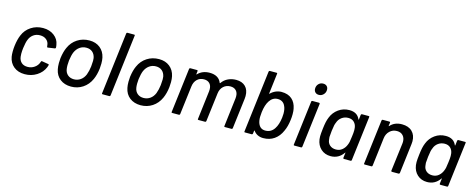

<svg xmlns="http://www.w3.org/2000/svg" viewBox="-33 -1375 5056 2041"><g transform="rotate(15 2494.5 -354.5)"><path d="M65 -135Q61 -158 61 -190Q61 -224 65 -256Q74 -328 95 -377Q121 -441 179 -479Q237 -517 310 -517Q383 -517 432.5 -479Q482 -441 491 -383Q495 -366 495 -350Q494 -341 485 -340L411 -329H409Q401 -329 401 -338L399 -354Q396 -388 369 -411Q342 -434 299 -434Q256 -434 225 -411Q194 -388 180 -350Q168 -321 159 -255Q155 -222 155 -193Q155 -179 157 -161Q162 -121 187 -98Q212 -75 255 -75Q297 -75 330.5 -98.5Q364 -122 376 -158L378 -163Q378 -166 379 -167Q380 -171 383 -172.5Q386 -174 390 -173L461 -161Q469 -159 468 -153Q468 -150 467 -149Q466 -144 460 -127Q435 -66 376.5 -29Q318 8 245 8Q172 8 124.5 -30.5Q77 -69 65 -135Z M573 -134Q567 -163 567 -201Q567 -229 570 -256Q580 -329 602 -376Q631 -442 689 -479.5Q747 -517 821 -517Q891 -517 938 -479.5Q985 -442 999 -377Q1005 -349 1005 -313Q1005 -286 1002 -257Q994 -187 970 -134Q940 -67 883 -29.5Q826 8 755 8Q683 8 634.5 -29.5Q586 -67 573 -134ZM886 -161Q902 -204 908 -255Q912 -299 912 -317Q912 -330 910 -348Q902 -389 875.5 -411.5Q849 -434 808 -434Q768 -434 736 -411.5Q704 -389 686 -348Q672 -314 664 -255Q661 -228 661 -203Q661 -179 664 -161Q670 -121 697 -98Q724 -75 765 -75Q805 -75 837 -97.5Q869 -120 886 -161Z M1094 -10 1177 -690Q1179 -700 1188 -700H1262Q1272 -700 1270 -690L1187 -10Q1185 0 1176 0H1102Q1092 0 1094 -10Z M1339 -134Q1333 -163 1333 -201Q1333 -229 1336 -256Q1346 -329 1368 -376Q1397 -442 1455 -479.5Q1513 -517 1587 -517Q1657 -517 1704 -479.5Q1751 -442 1765 -377Q1771 -349 1771 -313Q1771 -286 1768 -257Q1760 -187 1736 -134Q1706 -67 1649 -29.5Q1592 8 1521 8Q1449 8 1400.5 -29.5Q1352 -67 1339 -134ZM1652 -161Q1668 -204 1674 -255Q1678 -299 1678 -317Q1678 -330 1676 -348Q1668 -389 1641.5 -411.5Q1615 -434 1574 -434Q1534 -434 1502 -411.5Q1470 -389 1452 -348Q1438 -314 1430 -255Q1427 -228 1427 -203Q1427 -179 1430 -161Q1436 -121 1463 -98Q1490 -75 1531 -75Q1571 -75 1603 -97.5Q1635 -120 1652 -161Z M2575 -375Q2575 -366 2573 -344L2532 -10Q2530 0 2521 0H2448Q2438 0 2440 -10L2478 -324Q2479 -331 2479 -345Q2479 -386 2456.5 -409.5Q2434 -433 2394 -433Q2349 -433 2317.5 -404Q2286 -375 2280 -326L2241 -10Q2239 0 2230 0H2157Q2147 0 2149 -10L2187 -324Q2188 -331 2188 -345Q2188 -386 2165.5 -409.5Q2143 -433 2103 -433Q2058 -433 2028 -404Q1998 -375 1992 -326L1953 -10Q1951 0 1942 0H1868Q1858 0 1860 -10L1920 -499Q1922 -509 1931 -509H2004Q2009 -509 2011.5 -506Q2014 -503 2013 -499L2009 -465Q2008 -463 2009.5 -462Q2011 -461 2013 -463Q2063 -516 2144 -516Q2193 -516 2226 -496.5Q2259 -477 2273 -439Q2276 -435 2279 -439Q2306 -478 2347 -497Q2388 -516 2435 -516Q2501 -516 2538 -479Q2575 -442 2575 -375Z M3108 -318Q3108 -285 3104 -256Q3095 -180 3070 -128Q3042 -63 2991 -27.5Q2940 8 2870 8Q2836 8 2808.5 -5.5Q2781 -19 2763 -45Q2761 -47 2759.5 -46Q2758 -45 2758 -43L2754 -10Q2752 0 2743 0H2669Q2659 0 2661 -10L2744 -690Q2746 -700 2755 -700H2829Q2839 -700 2837 -690L2810 -467Q2810 -461 2814 -465Q2839 -490 2870 -503.5Q2901 -517 2934 -517Q3006 -517 3048.5 -480Q3091 -443 3103 -377Q3108 -355 3108 -318ZM3010 -254Q3013 -278 3013 -299Q3013 -353 2995 -386Q2984 -409 2963.5 -421.5Q2943 -434 2915 -434Q2860 -434 2826 -383Q2795 -337 2785 -255Q2781 -215 2781 -201Q2781 -158 2793 -129Q2815 -75 2871 -75Q2935 -75 2970 -130Q3000 -175 3010 -254Z M3268 -643Q3268 -675 3288.5 -696Q3309 -717 3339 -717Q3364 -717 3379 -702.5Q3394 -688 3394 -663Q3394 -632 3373 -610.5Q3352 -589 3323 -589Q3298 -589 3283 -604Q3268 -619 3268 -643ZM3204 -11 3264 -499Q3264 -503 3267 -506Q3270 -509 3274 -509H3348Q3357 -509 3357 -499L3297 -11Q3295 -1 3286 -1H3212Q3202 -1 3204 -11Z M3820 -509H3894Q3904 -509 3902 -499L3842 -10Q3842 -6 3839 -3Q3836 0 3831 0H3758Q3749 0 3749 -10L3756 -66Q3757 -69 3755 -69.5Q3753 -70 3752 -67Q3700 8 3612 8Q3548 8 3505 -31Q3462 -70 3453 -135Q3451 -157 3451 -168Q3451 -196 3458 -254Q3463 -297 3469.5 -327Q3476 -357 3487 -383Q3510 -442 3562 -479.5Q3614 -517 3681 -517Q3769 -517 3798 -446Q3799 -443 3800.5 -443.5Q3802 -444 3803 -447L3809 -499Q3811 -509 3820 -509ZM3779 -253Q3785 -295 3785 -324Q3785 -334 3783 -352Q3778 -388 3754.5 -411Q3731 -434 3692 -434Q3651 -434 3619.5 -411Q3588 -388 3576 -351Q3569 -336 3565 -318Q3561 -300 3555 -255Q3549 -203 3549 -186Q3549 -172 3552 -158Q3555 -121 3581 -98Q3607 -75 3648 -75Q3688 -75 3716.5 -98.5Q3745 -122 3759 -158Q3766 -174 3770 -192.5Q3774 -211 3779 -253Z M4413 -369Q4413 -360 4411 -340L4371 -10Q4370 -6 4367 -3Q4364 0 4360 0H4286Q4277 0 4277 -10L4316 -321Q4317 -327 4317 -339Q4317 -381 4293 -407Q4269 -433 4227 -433Q4180 -433 4147.5 -402Q4115 -371 4109 -322L4071 -10Q4069 0 4060 0H3986Q3976 0 3978 -10L4038 -499Q4040 -509 4049 -509H4122Q4127 -509 4129.5 -506Q4132 -503 4131 -499L4126 -463Q4126 -461 4127.5 -460Q4129 -459 4130 -461Q4178 -516 4260 -516Q4332 -516 4372.5 -476.5Q4413 -437 4413 -369Z M4881 -509H4955Q4965 -509 4963 -499L4903 -10Q4903 -6 4900 -3Q4897 0 4892 0H4819Q4810 0 4810 -10L4817 -66Q4818 -69 4816 -69.5Q4814 -70 4813 -67Q4761 8 4673 8Q4609 8 4566 -31Q4523 -70 4514 -135Q4512 -157 4512 -168Q4512 -196 4519 -254Q4524 -297 4530.5 -327Q4537 -357 4548 -383Q4571 -442 4623 -479.5Q4675 -517 4742 -517Q4830 -517 4859 -446Q4860 -443 4861.5 -443.5Q4863 -444 4864 -447L4870 -499Q4872 -509 4881 -509ZM4840 -253Q4846 -295 4846 -324Q4846 -334 4844 -352Q4839 -388 4815.5 -411Q4792 -434 4753 -434Q4712 -434 4680.5 -411Q4649 -388 4637 -351Q4630 -336 4626 -318Q4622 -300 4616 -255Q4610 -203 4610 -186Q4610 -172 4613 -158Q4616 -121 4642 -98Q4668 -75 4709 -75Q4749 -75 4777.5 -98.5Q4806 -122 4820 -158Q4827 -174 4831 -192.5Q4835 -211 4840 -253Z"/></g></svg>

Font: Barlow Medium
Style: Italic
Weight: 500
Italic angle: -7°
Designer: Jeremy Tribby
Foundry: Tribby Type
Version: Version 1.408